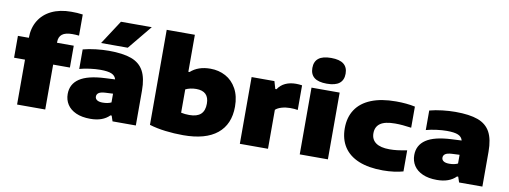

<svg xmlns="http://www.w3.org/2000/svg" viewBox="-65 -1182 4132 1558"><g transform="rotate(10 2001.5 -403.5)"><path d="M347 -557V-550H485V-370H347V0H115V-370H25V-550H115Q115 -630.5 151.5 -691.2Q188 -752 256.2 -785Q324.5 -818 418 -818Q445.5 -818 465.8 -816.8Q486 -815.5 513 -812V-638Q483 -641 458 -641Q400.5 -641 373.8 -619.8Q347 -598.5 347 -557Z M1093.5 -287V0H901.5L886.5 -45H876.5Q822 11 719.5 11Q649.5 11 601.2 -10.8Q553 -32.5 528.8 -70.2Q504.5 -108 504.5 -156Q504.5 -238 572 -283.2Q639.5 -328.5 781.5 -335L863 -339Q855 -369 824.8 -382Q794.5 -395 731.5 -395Q694.5 -395 647.5 -389Q600.5 -383 561.5 -372V-533Q610 -546 667 -552.5Q724 -559 773.5 -559Q890 -559 959.5 -533.5Q1029 -508 1061.2 -448.8Q1093.5 -389.5 1093.5 -287ZM866.5 -150V-222L804.5 -219Q766.5 -217 750 -205.8Q733.5 -194.5 733.5 -175Q733.5 -157 749.2 -146.5Q765 -136 795.5 -136Q838.5 -136 866.5 -150ZM699.5 -610 828.5 -808H1082.5L919.5 -610Z M1205.5 -25V-808H1437.5V-503H1447.5Q1509.5 -559 1610.5 -559Q1679.5 -559 1736 -528.5Q1792.5 -498 1826 -437.2Q1859.5 -376.5 1859.5 -290Q1859.5 -144 1764.2 -66.5Q1669 11 1484.5 11Q1410.5 11 1338.2 2.2Q1266 -6.5 1205.5 -25ZM1630.5 -274Q1630.5 -377 1525.5 -377Q1502 -377 1479.2 -372.2Q1456.5 -367.5 1437.5 -358V-166Q1469 -159 1505.5 -159Q1569 -159 1599.8 -187.5Q1630.5 -216 1630.5 -274Z M1950.5 -550H2138.5L2156.5 -488H2166.5Q2189.5 -523.5 2227.5 -541.2Q2265.5 -559 2315.5 -559Q2339.5 -559 2365.5 -555V-352Q2340.5 -357 2301.5 -357Q2266.5 -357 2233.5 -347.5Q2200.5 -338 2182.5 -321V0H1950.5Z M2444 0V-550H2676V0ZM2423 -709Q2423 -761.5 2456.5 -788.2Q2490 -815 2560 -815Q2630 -815 2663.5 -788.2Q2697 -761.5 2697 -709Q2697 -656.5 2663.5 -629.8Q2630 -603 2560 -603Q2490 -603 2456.5 -629.8Q2423 -656.5 2423 -709Z M2767 -273Q2767 -363 2809.5 -427.2Q2852 -491.5 2935.5 -525.2Q3019 -559 3140 -559Q3228 -559 3297 -544V-370Q3257 -375.5 3226.8 -378.2Q3196.5 -381 3164 -381Q3080 -381 3041.5 -353.8Q3003 -326.5 3003 -273Q3003 -221.5 3041.2 -194.2Q3079.5 -167 3154 -167Q3186.5 -167 3217.5 -170.8Q3248.5 -174.5 3297 -184V-10Q3264.5 -0.5 3221.2 5.2Q3178 11 3130 11Q3012.5 11 2931.2 -22.2Q2850 -55.5 2808.5 -119.2Q2767 -183 2767 -273Z M3949 -287V0H3757L3742 -45H3732Q3677.5 11 3575 11Q3505 11 3456.8 -10.8Q3408.5 -32.5 3384.2 -70.2Q3360 -108 3360 -156Q3360 -238 3427.5 -283.2Q3495 -328.5 3637 -335L3718.5 -339Q3710.5 -369 3680.2 -382Q3650 -395 3587 -395Q3550 -395 3503 -389Q3456 -383 3417 -372V-533Q3465.5 -546 3522.5 -552.5Q3579.5 -559 3629 -559Q3745.5 -559 3815 -533.5Q3884.5 -508 3916.8 -448.8Q3949 -389.5 3949 -287ZM3722 -150V-222L3660 -219Q3622 -217 3605.5 -205.8Q3589 -194.5 3589 -175Q3589 -157 3604.8 -146.5Q3620.5 -136 3651 -136Q3694 -136 3722 -150Z"/></g></svg>

Font: Encode Sans Expanded Black
Style: Regular
Weight: 900
Width: 7
Designer: Multiple Designers
Foundry: Impallari Type
Version: Version 2.000